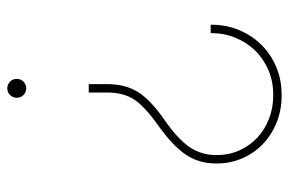

<svg xmlns="http://www.w3.org/2000/svg" viewBox="-151 -626 781 519"><g transform="rotate(90 239.5 -366.5)"><path d="M230.1 -215.9H207.4V-265.6Q207.4 -315 229 -349.4Q240.1 -366.8 258.7 -384.4Q277.3 -402 304 -420.5Q355.5 -456.3 377.1 -487.6Q399.1 -519.9 399.1 -559.7Q399.5 -594.1 386.7 -622.7Q373.9 -651.3 351.9 -671.7Q329.9 -692.1 300.2 -703.5Q270.6 -714.8 237.2 -714.5Q201 -714.8 170.3 -701.9Q139.6 -688.9 117 -666Q94.5 -643.1 81.9 -612Q69.2 -581 69.6 -545.5H46.9Q46.5 -587 61.3 -622.2Q76 -657.3 101.7 -683.1Q127.5 -708.8 162.3 -723.2Q197.1 -737.6 237.2 -737.2Q276.3 -737.6 310.2 -724.1Q344.1 -710.6 369.1 -686.8Q394.2 -663 408.2 -630.3Q422.2 -597.7 421.9 -559.7Q421.9 -512.8 397 -476.9Q384.6 -458.8 364.5 -440.2Q344.5 -421.5 316.8 -402Q266.7 -366.1 248.2 -337.4Q230.1 -308.6 230.1 -265.6ZM218.8 4.3Q208.1 4.3 200.6 -3.2Q193.2 -10.7 193.2 -21.3Q193.2 -32 200.6 -39.4Q208.1 -46.9 218.8 -46.9Q229.4 -46.9 236.9 -39.4Q244.3 -32 244.3 -21.3Q244.3 -10.7 236.9 -3.2Q229.4 4.3 218.8 4.3Z"/></g></svg>

Font: Linik Sans Thin
Style: Regular
Weight: 100
Designer: Fonts by Rasmus Andersson / Changes by Cristiano Sobral with parts from Marc Monis
Foundry: rsms
Version: Version 3.020; ttfautohint (v1.6)